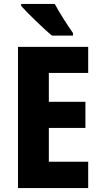

<svg xmlns="http://www.w3.org/2000/svg" viewBox="-20 -951 514 971"><path d="M257 -931H87V-921C118 -886 203 -803 243 -771H349V-784C326 -816 279 -889 257 -931ZM426 0V-133H227V-304H412V-436H227V-582H426V-714H71V0Z"/></svg>

Font: Noto Sans Gujarati Condensed ExtraBold
Style: Regular
Weight: 800
Width: 3
Designer: Jelle Bosma - Monotype Design Team, Universal Thirst
Foundry: Monotype Imaging Inc.
Version: Version 2.106